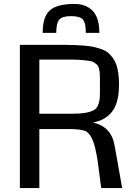

<svg xmlns="http://www.w3.org/2000/svg" viewBox="-20 -956 686 976"><path d="M81 0ZM485 -789H416Q416 -791 416 -795Q416 -840 401 -857Q386 -874 341 -874Q296 -874 281 -856Q266 -838 266 -789H197Q197 -872 234 -904Q271 -936 359 -936Q417 -936 451 -901Q485 -866 485 -789ZM585 -527Q585 -434 550 -389Q515 -344 452 -333Q546 -314 563 -214L601 0H495Q491 -22 486 -65Q481 -108 476.5 -137.5Q472 -167 464.5 -200Q457 -233 445.5 -255.5Q434 -278 417 -289Q391 -300 331 -300H180V0H81V-728H303Q338 -728 363 -727Q388 -726 415 -723.5Q442 -721 460.5 -716.5Q479 -712 498.5 -705Q518 -698 530.5 -687Q543 -676 554 -661Q565 -646 571.5 -627Q578 -608 581.5 -583Q585 -558 585 -527ZM488 -489V-557Q488 -575 487 -585.5Q486 -596 483 -608Q480 -620 474 -626Q468 -632 458 -638.5Q448 -645 432 -647Q416 -649 395 -651Q374 -653 344 -653H180V-378H350Q388 -378 412 -382Q436 -386 451.5 -393Q467 -400 475 -414.5Q483 -429 485.5 -445Q488 -461 488 -489Z"/></svg>

Font: Myanmar Chatu
Style: Regular
Weight: 400
Designer: Danh Hong
Foundry: Google Inc.
Version: Version 2.00 November 20, 2015